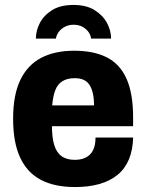

<svg xmlns="http://www.w3.org/2000/svg" viewBox="-20 -744 591 776"><path d="M283 12Q201 12 145.5 -17Q90 -46 61.5 -107Q33 -168 33 -264Q33 -360 62 -420.5Q91 -481 146 -510Q201 -539 280 -539Q359 -539 412 -512Q465 -485 491.5 -425.5Q518 -366 518 -269V-234H190Q190 -189 199 -158.5Q208 -128 228.5 -113Q249 -98 282 -98Q303 -98 319 -104Q335 -110 345.5 -121.5Q356 -133 361 -149.5Q366 -166 366 -188H518Q517 -139 501.5 -101Q486 -63 456 -38Q426 -13 382.5 -0.5Q339 12 283 12ZM191 -318H360Q360 -347 355 -368Q350 -389 340.5 -402.5Q331 -416 316.5 -422Q302 -428 282 -428Q252 -428 232.5 -416Q213 -404 203.5 -379.5Q194 -355 191 -318ZM277 -724Q329 -724 362.5 -703Q396 -682 412.5 -651Q429 -620 429 -588H348Q347 -601 338.5 -613.5Q330 -626 314.5 -635Q299 -644 277 -644Q257 -644 241.5 -635.5Q226 -627 217 -614.5Q208 -602 206 -588H125Q125 -620 141 -651Q157 -682 190.5 -703Q224 -724 277 -724Z"/></svg>

Font: Archivo SemiCondensed ExtraBold
Style: Regular
Weight: 800
Width: 4
Designer: Hector Gatti
Foundry: Omnibus-Type
Version: Version 2.001